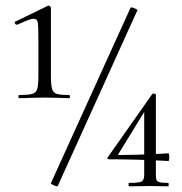

<svg xmlns="http://www.w3.org/2000/svg" viewBox="-20 -654 640 675"><path d="M47 -320Q80 -320 93.5 -324Q107 -328 111 -341.5Q115 -355 115 -389V-508Q115 -560 113 -574Q111 -588 98 -588Q90 -588 75 -582Q60 -576 40 -567H39Q35 -567 32.5 -572Q30 -577 34 -578L149 -634H151Q154 -634 156.5 -631.5Q159 -629 159 -627V-389Q159 -355 163 -341.5Q167 -328 179.5 -324Q192 -320 223 -320Q226 -320 226 -314.5Q226 -309 223 -309Q201 -309 188 -310L138 -311L85 -310Q71 -309 47 -309Q45 -309 45 -314.5Q45 -320 47 -320ZM181 1Q176 1 167 -3.5Q158 -8 159 -10L439 -627Q439 -628 441 -628Q446 -628 455 -624Q464 -620 463 -618L183 0Q183 1 181 1ZM572 -11Q573 -9 573 -5Q573 -1 572 1L511 0L433 1Q432 1 432 -5Q432 -11 433 -11Q458 -11 468.5 -13Q479 -15 483 -21Q487 -27 487 -41V-272L502 -285L396 -112Q393 -109 398 -109Q455 -109 537 -113L572 -115Q575 -115 575 -102Q575 -88 572 -88Q462 -94 362 -94Q360 -94 358 -96.5Q356 -99 358 -100L515 -323Q517 -325 520 -325Q523 -325 525.5 -324Q528 -323 528 -321V-41Q528 -27 530 -21.5Q532 -16 541 -13.5Q550 -11 572 -11Z"/></svg>

Font: Cormorant Unicase
Style: Regular
Weight: 400
Designer: Christian Thalmann (Catharsis Fonts)
Foundry: Catharsis Fonts
Version: Version 4.000